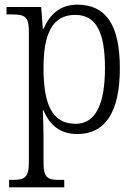

<svg xmlns="http://www.w3.org/2000/svg" viewBox="-20 -566 590 825"><path d="M19 239H256V207H237C189 207 167 201 167 136V25C167 -22 165 -64 164 -92H167C193 -29 238 10 313 10C428 10 495 -78 495 -273C495 -462 433 -546 312 -546C236 -546 193 -502 167 -442H164L157 -536H8V-504H29C84 -504 104 -497 104 -433V133C104 200 82 207 33 207H19ZM305 -34C200 -34 167 -124 167 -274C167 -416 202 -502 303 -502C395 -502 431 -425 431 -273C431 -121 392 -34 305 -34Z"/></svg>

Font: Noto Serif Georgian SemiCondensed Light
Style: Regular
Weight: 300
Width: 4
Designer: Monotype Design Team, Akaki Razmadze
Foundry: Google LLC
Version: Version 2.003